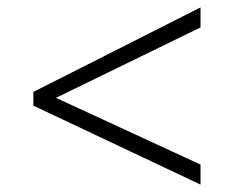

<svg xmlns="http://www.w3.org/2000/svg" viewBox="-20 -581 632 518"><path d="M70 -296 521 -83V-137L131 -317L521 -507V-561L70 -333Z"/></svg>

Font: Noto Sans Bengali Light
Style: Regular
Weight: 300
Designer: Jelle Bosma - Monotype Design Team
Foundry: Monotype Imaging Inc.
Version: Version 2.003